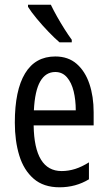

<svg xmlns="http://www.w3.org/2000/svg" viewBox="-20 -786 458 816"><path d="M215 -546Q270 -546 306 -514.5Q342 -483 360 -429.5Q378 -376 378 -309V-253H123Q126 -59 242 -59Q271 -59 299.5 -68Q328 -77 358 -96V-24Q302 10 233 10Q165 10 123 -26.5Q81 -63 62 -125Q43 -187 43 -265Q43 -402 86.5 -474Q130 -546 215 -546ZM215 -480Q174 -480 151 -440Q128 -400 124 -317H302Q302 -361 293 -398Q284 -435 264.5 -457.5Q245 -480 215 -480ZM196 -766Q207 -743 222.5 -715.5Q238 -688 254.5 -662Q271 -636 285 -617V-606H233Q213 -623 186.5 -650.5Q160 -678 136 -707Q112 -736 99 -757V-766Z"/></svg>

Font: Noto Sans Tamil ExtraCondensed
Style: Regular
Weight: 400
Width: 2
Designer: Jelle Bosma - Monotype Design Team
Foundry: Monotype Imaging Inc.
Version: Version 2.004; ttfautohint (v1.8.4.7-5d5b)